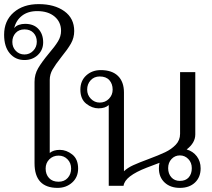

<svg xmlns="http://www.w3.org/2000/svg" viewBox="-56 -904 1033 934"><path d="M112 -110V-506Q112 -542 129.5 -572Q147 -602 181 -643Q211 -678 226 -702.5Q241 -727 241 -754Q241 -797 209.5 -823.5Q178 -850 125 -850Q80 -850 51 -827.5Q22 -805 13 -767Q21 -778 35.5 -783Q50 -788 66 -788Q108 -788 131 -763Q154 -738 154 -698Q154 -661 128 -636.5Q102 -612 63 -612Q19 -612 -8.5 -644.5Q-36 -677 -36 -735Q-36 -803 10.5 -843.5Q57 -884 132 -884Q209 -884 257 -849.5Q305 -815 305 -753Q305 -720 289 -692Q273 -664 242 -626Q213 -589 199.5 -565.5Q186 -542 186 -515V-160Q204 -175 235 -175Q267 -175 295.5 -152.5Q324 -130 324 -84Q324 -42 295 -16Q266 10 224 10Q112 10 112 -110ZM123 -701Q123 -727 107 -744Q91 -761 63 -761Q36 -761 20 -743.5Q4 -726 4 -700Q4 -674 21 -656.5Q38 -639 63 -639Q88 -639 105.5 -657Q123 -675 123 -701ZM290 -84Q290 -111 272.5 -129Q255 -147 229 -147Q202 -147 184 -129Q166 -111 166 -84Q166 -56 182.5 -38Q199 -20 229 -20Q257 -20 273.5 -38.5Q290 -57 290 -84Z M920 -85Q920 -42 892.5 -16Q865 10 819 10Q773 10 745 -16Q717 -42 717 -85Q717 -100 720 -112Q711 -109 658 -88.5Q605 -68 576.5 -46Q548 -24 545 0H473V-393Q456 -377 423 -377Q392 -377 363.5 -399.5Q335 -422 335 -468Q335 -511 363.5 -537Q392 -563 434 -563Q489 -563 518 -534.5Q547 -506 547 -454V-71Q565 -88 592.5 -100.5Q620 -113 666 -130Q717 -149 747.5 -163.5Q778 -178 799 -200Q820 -222 820 -253V-553H894V-250Q894 -209 852 -177Q883 -168 901.5 -143.5Q920 -119 920 -85ZM492 -468Q492 -496 476 -514Q460 -532 429 -532Q402 -532 385 -513.5Q368 -495 368 -468Q368 -442 386 -423.5Q404 -405 429 -405Q456 -405 474 -423.5Q492 -442 492 -468ZM877 -86Q877 -113 860 -130.5Q843 -148 819 -148Q795 -148 778.5 -130.5Q762 -113 762 -86Q762 -59 777.5 -41.5Q793 -24 819 -24Q847 -24 862 -41Q877 -58 877 -86Z"/></svg>

Font: Taviraj Light
Style: Regular
Weight: 300
Designer: Katatrad Team
Foundry: CadsonDemak
Version: Version 1.001